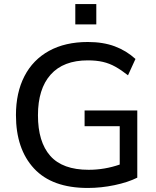

<svg xmlns="http://www.w3.org/2000/svg" viewBox="-20 -922 775 951"><path d="M415 9Q238 9 148.5 -87.5Q59 -184 59 -352Q59 -463 101 -544.5Q143 -626 223 -670Q303 -714 415 -714Q491 -714 548.5 -692.5Q606 -671 651 -630L614 -549Q581 -575 551.5 -591.5Q522 -608 489.5 -615.5Q457 -623 415 -623Q294 -623 231 -552.5Q168 -482 168 -351Q168 -219 229 -150Q290 -81 419 -81Q498 -81 573 -107V-297H399V-375H660V-42Q614 -19 547.5 -5Q481 9 415 9ZM353 -801V-902H457V-801Z"/></svg>

Font: Mulish SemiBold
Style: Regular
Weight: 600
Designer: Vernon Adams
Foundry: Vernon Adams
Version: Version 3.603; ttfautohint (v1.8.3)